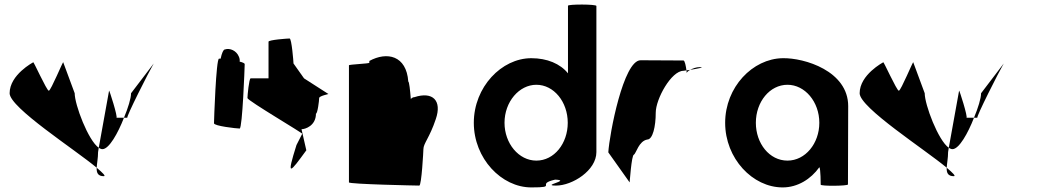

<svg xmlns="http://www.w3.org/2000/svg" viewBox="-20 -810 4637 838"><path d="M22 -403C22 -340 308 -157 402 -78C403 -97 408 -120 408 -146L411 -165C365 -197 306 -353 306 -403L256 -538C256 -546 202 -414 193 -414C184 -414 125 -546 125 -538C125 -538 22 -484 22 -403ZM402 -78C401 -56 407 -41 433 -41C443 -41 429 -55 402 -78ZM411 -165C417 -161 422 -159 427 -159C456 -159 495 -229 521 -296H488C496 -296 456 -422 456 -414ZM521 -296H536C528 -296 631 -499 651 -533L552 -403C552 -381 539 -339 521 -296ZM651 -533 654 -538C654 -538 653 -537 651 -533Z M914 -272C914 -260 1013 -249 1026 -249C1038 -249 1048 -518 1048 -530C1048 -534 1039 -538 1026 -541C1027 -548 1026 -556 1022 -564C1012 -588 984 -602 961 -594C955 -594 948 -578 943 -554H936C923 -554 914 -284 914 -272Z M1060 -382C1060 -371 1307 -226 1299 -226L1274 -177C1229 -34 1244 -54 1317 -154L1296 -246C1312 -246 1359 -261 1359 -314C1366 -314 1373 -371 1373 -382C1373 -392 1420 -400 1413 -400L1307 -468L1261 -533C1261 -540 1253 -642 1244 -642C1235 -642 1152 -636 1152 -628V-468H1074C1067 -468 1060 -392 1060 -382Z M1503 -14C1503 -6 1800 0 1810 0C1820 0 1828 -152 1828 -159C1828 -184 1855 -209 1882 -290C1910 -371 1869 -412 1789 -386C1783 -386 1778 -383 1773 -378C1770 -416 1766 -454 1762 -454C1754 -568 1669 -586 1592 -544V-536C1591 -532 1503 -529 1503 -525Z M2048 -274C2048 -118 2169 8 2299 8C2419 8 2315 -6 2403 -26C2476 -23 2339 0 2407 0C2478 0 2583 -66 2583 -146V-784C2583 -792 2459 -792 2459 -785V-490C2425 -532 2368 -556 2299 -556C2169 -556 2048 -430 2048 -274ZM2182 -274C2182 -366 2246 -440 2321 -440C2397 -440 2458 -366 2458 -274C2458 -184 2399 -109 2321 -109C2244 -109 2182 -184 2182 -274Z M2635 -145 2728 -14C2728 -6 2736 -135 2747 -135C2757 -142 2768 -194 2805 -201C2829 -201 2842 -258 2842 -318C2842 -378 2910 -501 2963 -501C2963 -501 2968 -502 2976 -503C2974 -520 2969 -546 2963 -546C2963 -546 2842 -547 2776 -547C2701 -547 2640 -225 2635 -145ZM2976 -503C2977 -498 2977 -494 2977 -491C2977 -494 2983 -500 2992 -505C2986 -504 2981 -504 2976 -503ZM2992 -505C3022 -510 3061 -517 3034 -517C3018 -517 3003 -511 2992 -505Z M3145 -274C3145 -118 3265 8 3396 8C3461 8 3519 -28 3556 -80C3562 -76 3562 -4 3562 -4C3562 3 3681 2 3681 -5L3682 -347C3682 -500 3491 -558 3396 -556C3265 -554 3145 -430 3145 -274ZM3279 -274C3279 -366 3340 -440 3417 -440C3493 -440 3556 -366 3556 -274C3556 -184 3495 -109 3417 -109C3338 -109 3279 -184 3279 -274Z M3732 -403C3732 -340 4018 -157 4112 -78C4113 -97 4118 -120 4118 -146L4121 -165C4075 -197 4016 -353 4016 -403L3966 -538C3966 -546 3912 -414 3903 -414C3894 -414 3835 -546 3835 -538C3835 -538 3732 -484 3732 -403ZM4112 -78C4111 -56 4117 -41 4143 -41C4153 -41 4139 -55 4112 -78ZM4121 -165C4127 -161 4132 -159 4137 -159C4166 -159 4205 -229 4231 -296H4198C4206 -296 4166 -422 4166 -414ZM4231 -296H4246C4238 -296 4341 -499 4361 -533L4262 -403C4262 -381 4249 -339 4231 -296ZM4361 -533 4364 -538C4364 -538 4363 -537 4361 -533Z"/></svg>

Font: Ampere
Style: SCCnd
Weight: 400
Version: Version 1